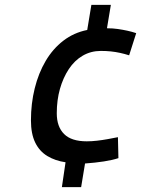

<svg xmlns="http://www.w3.org/2000/svg" viewBox="-20 -663 650 788"><path d="M234 105 249 3Q207 -3 174.5 -22.5Q142 -42 124.5 -78Q107 -114 107 -169Q107 -238 122.5 -300.5Q138 -363 167.5 -413Q197 -463 240 -496Q283 -529 338 -540L355 -643H435L419 -547Q443 -547 463.5 -544Q484 -541 502.5 -537Q521 -533 539 -527L510 -436Q491 -442 472.5 -446Q454 -450 435 -452Q416 -454 394 -454Q353 -454 319.5 -434.5Q286 -415 262.5 -379.5Q239 -344 226 -298Q213 -252 213 -198Q213 -143 243 -113Q273 -83 336 -83Q356 -83 378 -85.5Q400 -88 422 -92Q444 -96 464 -100L466 -14Q442 -6 406.5 -0.5Q371 5 329 8L313 105Z"/></svg>

Font: Georama ExtraCondensed Thin Medium
Style: Italic
Weight: 500
Italic angle: -9°
Version: Version 1.001